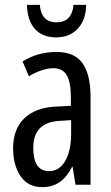

<svg xmlns="http://www.w3.org/2000/svg" viewBox="-20 -761 456 791"><path d="M353 -362V0H291L279 -74H277Q256 -32 226 -11Q196 10 154 10Q95 10 64.5 -35.5Q34 -81 34 -150Q34 -229 80 -273.5Q126 -318 211 -322L272 -325V-360Q272 -422 255 -451Q238 -480 200 -480Q156 -480 99 -447L73 -508Q136 -547 213 -547Q287 -547 320 -500.5Q353 -454 353 -362ZM225 -263Q117 -257 117 -152Q117 -56 182 -56Q224 -56 248.5 -97.5Q273 -139 273 -212V-266ZM211 -607Q156 -607 124.5 -641Q93 -675 91 -741H144Q150 -669 213 -669Q276 -669 283 -741H335Q334 -679 300.5 -643Q267 -607 211 -607Z"/></svg>

Font: Noto Sans UI Cond
Style: Regular
Weight: 400
Width: 3
Designer: Monotype Design Team
Foundry: Monotype Imaging Inc.
Version: Version 1.001